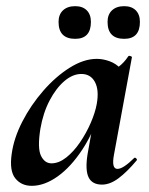

<svg xmlns="http://www.w3.org/2000/svg" viewBox="-20 -590 484 623"><path d="M83 13Q49 13 29.5 -11.5Q10 -36 18 -91Q25 -142 52.5 -195.5Q80 -249 120.5 -295.5Q161 -342 206.5 -370.5Q252 -399 294 -399Q314 -399 335 -391.5Q356 -384 371.5 -367.5Q387 -351 389 -324L329 -357Q346 -359 364.5 -373Q383 -387 396 -407Q398 -410 403.5 -408Q409 -406 408 -404L350 -89Q341 -42 361 -42Q371 -42 385 -51.5Q399 -61 415 -77Q418 -80 422 -76Q426 -72 423 -69Q392 -32 364.5 -11.5Q337 9 311 9Q279 9 267.5 -14.5Q256 -38 264 -89L289 -229L310 -246Q286 -164 248 -106Q210 -48 167 -17.5Q124 13 83 13ZM147 -60Q171 -60 195 -79Q219 -98 239.5 -128Q260 -158 274.5 -191.5Q289 -225 294 -253Q302 -298 288 -324Q274 -350 244 -350Q216 -350 189 -327Q162 -304 141 -264Q120 -224 111 -172Q101 -109 113 -84.5Q125 -60 147 -60ZM383 -464Q329 -464 329 -519Q329 -543 343.5 -556.5Q358 -570 383 -570Q407 -570 420.5 -556.5Q434 -543 434 -519Q434 -464 383 -464ZM224 -464Q170 -464 170 -519Q170 -543 184.5 -556.5Q199 -570 224 -570Q248 -570 261.5 -556.5Q275 -543 275 -519Q275 -464 224 -464Z"/></svg>

Font: Cormorant
Style: Bold Italic
Weight: 700
Italic angle: -10°
Designer: Christian Thalmann (Catharsis Fonts)
Foundry: Catharsis Fonts
Version: Version 4.000